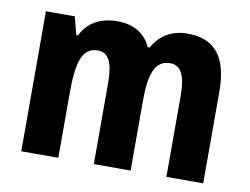

<svg xmlns="http://www.w3.org/2000/svg" viewBox="-65 -649 962 740"><g transform="rotate(10 415.5 -279.0)"><path d="M614 -558C552 -558 506 -531 478 -480H470C449 -527 407 -558 338 -558C272 -558 222 -529 198 -478H191L173 -548H60V0H205V-256C205 -374 222 -434 284 -434C325 -434 344 -398 344 -318V0H488V-272C488 -380 508 -434 567 -434C608 -434 628 -398 628 -317V0H772V-359C772 -495 719 -558 614 -558Z"/></g></svg>

Font: Noto Sans Bengali Condensed
Style: Bold
Weight: 700
Width: 3
Designer: Joana Ranito - Universal Thirst; Jelle Bosma - Monotype Design Team
Foundry: Universal Thirst ehf.
Version: Version 3.000